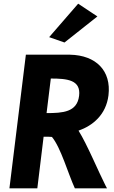

<svg xmlns="http://www.w3.org/2000/svg" viewBox="-20 -1009 616 1039"><path d="M246 -808 329 -779 507 -920 403 -989ZM567 -493C583 -626 500 -710 359 -713H120L31 10H182L216 -269H232C241 -269 251 -269 261 -268C309 -211 349 -68 385 10H559L551 -5C516 -73 451 -229 405 -302C482 -329 554 -388 567 -493ZM232 -397 255 -584C343 -584 419 -577 408 -490C397 -402 320 -397 232 -397Z"/></svg>

Font: Bluebird
Style: SfBdNrwObl
Weight: 700
Designer: Jasper
Foundry: Cannot Into Space Fonts
Version: Version 0.98